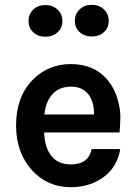

<svg xmlns="http://www.w3.org/2000/svg" viewBox="-20 -766 570 800"><path d="M478 -214H164Q166 -152 194 -116.5Q222 -81 275 -81Q349 -81 362 -145H481Q469 -72 414 -30Q356 14 275 14Q178 14 114 -56Q47 -129 47 -243Q47 -361 114 -431Q179 -499 275 -499Q376 -499 432 -428Q457 -397 469.5 -354Q482 -311 481.5 -277Q481 -243 478 -214ZM276 -405Q227 -405 198.5 -373.5Q170 -342 165 -289H372Q372 -368 322 -395Q303 -405 276 -405ZM240 -678Q240 -650 220 -631.5Q200 -613 169 -613Q138 -613 118.5 -631.5Q99 -650 99 -678Q99 -707 118.5 -726Q138 -745 169 -745Q200 -745 220 -726Q240 -707 240 -678ZM362 -746Q393 -746 413 -727Q433 -708 433 -679Q433 -650 413 -632Q393 -614 362 -614Q332 -614 312 -632Q292 -650 292 -679Q292 -708 312 -727Q332 -746 362 -746Z"/></svg>

Font: Karla Neue
Style: Bold
Weight: 700
Designer: Jonathan Pinhorn
Foundry: PYRS Fontlab Ltd. / Made with FontLab
Version: Version 1.000;PS 001.001;hotconv 1.0.56